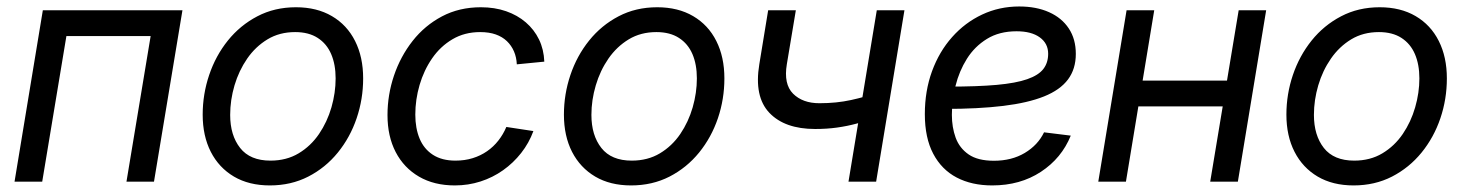

<svg xmlns="http://www.w3.org/2000/svg" viewBox="-20 -561 4527 593"><path d="M543.5 -529.3 455.6 0H370.6L445.3 -449.7H185.1L110.4 0H24.9L112.3 -529.3Z M813.5 11.7Q749 11.7 702.6 -15.6Q656.2 -43 631.1 -92Q606 -141.1 606 -207Q606 -270 626 -329.3Q646 -388.7 683.8 -435.8Q721.7 -482.9 774.9 -510.7Q828.1 -538.6 894 -538.6Q958.5 -538.6 1005.1 -511.2Q1051.8 -483.9 1076.7 -434.3Q1101.6 -384.8 1101.6 -318.8Q1101.6 -254.9 1081.5 -195.8Q1061.5 -136.7 1023.4 -89.8Q985.4 -43 932.1 -15.6Q878.9 11.7 813.5 11.7ZM815.4 -64.9Q864.7 -64.9 902.3 -87.4Q939.9 -109.9 965.3 -147.2Q990.7 -184.6 1003.7 -229.5Q1016.6 -274.4 1016.6 -318.8Q1016.6 -361.8 1002.9 -393.8Q989.3 -425.8 961.4 -443.8Q933.6 -461.9 891.6 -461.9Q843.3 -461.9 806.2 -439.5Q769 -417 743.4 -379.9Q717.8 -342.8 704.3 -297.4Q690.9 -252 690.9 -206.1Q690.9 -143.1 721.7 -104Q752.4 -64.9 815.4 -64.9Z M1384.8 11.7Q1320.8 11.7 1274.2 -15.4Q1227.5 -42.5 1202.1 -91.3Q1176.8 -140.1 1176.8 -205.6Q1176.8 -268.1 1196.8 -327.4Q1216.8 -386.7 1254.4 -434.6Q1292 -482.4 1345.2 -510.5Q1398.4 -538.6 1465.3 -538.6Q1507.8 -538.6 1543 -526.4Q1578.1 -514.2 1604 -491.9Q1629.9 -469.7 1644.8 -439Q1659.7 -408.2 1661.1 -370.6L1576.2 -362.3Q1575.2 -384.3 1567.4 -402.3Q1559.6 -420.4 1545.7 -433.8Q1531.7 -447.3 1511.2 -454.6Q1490.7 -461.9 1462.9 -461.9Q1415 -461.9 1377.7 -439.9Q1340.3 -418 1314.7 -380.9Q1289.1 -343.8 1275.9 -298.6Q1262.7 -253.4 1262.7 -207Q1262.7 -165 1275.9 -133.1Q1289.1 -101.1 1316.9 -83Q1344.7 -64.9 1386.7 -64.9Q1415.5 -64.9 1439.9 -72.5Q1464.4 -80.1 1484.4 -94Q1504.4 -107.9 1519.3 -127Q1534.2 -146 1543.9 -168.9L1627.4 -156.2Q1613.8 -119.1 1589.6 -88.4Q1565.4 -57.6 1533.7 -35.2Q1502 -12.7 1464.1 -0.5Q1426.3 11.7 1384.8 11.7Z M1929.2 11.7Q1864.7 11.7 1818.4 -15.6Q1772 -43 1746.8 -92Q1721.7 -141.1 1721.7 -207Q1721.7 -270 1741.7 -329.3Q1761.7 -388.7 1799.6 -435.8Q1837.4 -482.9 1890.6 -510.7Q1943.8 -538.6 2009.8 -538.6Q2074.2 -538.6 2120.8 -511.2Q2167.5 -483.9 2192.4 -434.3Q2217.3 -384.8 2217.3 -318.8Q2217.3 -254.9 2197.3 -195.8Q2177.2 -136.7 2139.2 -89.8Q2101.1 -43 2047.9 -15.6Q1994.6 11.7 1929.2 11.7ZM1931.2 -64.9Q1980.5 -64.9 2018.1 -87.4Q2055.7 -109.9 2081.1 -147.2Q2106.4 -184.6 2119.4 -229.5Q2132.3 -274.4 2132.3 -318.8Q2132.3 -361.8 2118.7 -393.8Q2105 -425.8 2077.1 -443.8Q2049.3 -461.9 2007.3 -461.9Q1959 -461.9 1921.9 -439.5Q1884.8 -417 1859.1 -379.9Q1833.5 -342.8 1820.1 -297.4Q1806.6 -252 1806.6 -206.1Q1806.6 -143.1 1837.4 -104Q1868.2 -64.9 1931.2 -64.9Z M2497.6 -162.6Q2403.8 -162.6 2356.2 -212.6Q2308.6 -262.7 2325.2 -362.8L2352.5 -529.3H2438L2410.2 -362.8Q2399.9 -301.3 2429.4 -271.7Q2459 -242.2 2510.7 -242.2Q2563.5 -242.2 2608.2 -252Q2652.8 -261.7 2698.7 -277.3L2686 -197.8Q2655.8 -187.5 2626.2 -179.4Q2596.7 -171.4 2565.2 -167Q2533.7 -162.6 2497.6 -162.6ZM2600.6 0 2688 -529.3H2773.4L2686 0Z M3044.4 11.7Q2981.4 11.7 2934.8 -12.7Q2888.2 -37.1 2862.3 -86.2Q2836.4 -135.3 2836.4 -208.5Q2836.4 -280.3 2858.6 -341.1Q2880.9 -401.9 2920.7 -446.5Q2960.4 -491.2 3013.4 -516.1Q3066.4 -541 3127.9 -541Q3180.7 -541 3220 -523.4Q3259.3 -505.9 3281 -473.1Q3302.7 -440.4 3302.7 -394.5Q3302.7 -348.1 3278.6 -315.7Q3254.4 -283.2 3204.6 -263.2Q3154.8 -243.2 3078.4 -233.9Q3002 -224.6 2897.5 -224.6L2909.2 -293.5Q2998.5 -293.5 3058.1 -298.8Q3117.7 -304.2 3152.6 -316.4Q3187.5 -328.6 3202.4 -347.9Q3217.3 -367.2 3217.3 -395Q3217.3 -426.8 3191.4 -445.6Q3165.5 -464.4 3119.6 -464.4Q3066.4 -464.4 3028.3 -440.9Q2990.2 -417.5 2966.3 -379.4Q2942.4 -341.3 2931.2 -295.9Q2919.9 -250.5 2919.9 -206.1Q2919.9 -168 2931.6 -135.7Q2943.4 -103.5 2971.7 -84Q3000 -64.5 3049.8 -64.5Q3104.5 -64.5 3145 -88.6Q3185.5 -112.8 3204.6 -152.3L3287.1 -142.1Q3258.8 -72.3 3194.8 -30.3Q3130.9 11.7 3044.4 11.7Z M3788.6 -312 3775.9 -232.4H3475.6L3488.8 -312ZM3544.9 -529.3 3457.5 0H3372.1L3459.5 -529.3ZM3890.6 -529.3 3803.2 0H3717.8L3805.7 -529.3Z M4160.6 11.7Q4096.2 11.7 4049.8 -15.6Q4003.4 -43 3978.3 -92Q3953.1 -141.1 3953.1 -207Q3953.1 -270 3973.1 -329.3Q3993.2 -388.7 4031 -435.8Q4068.8 -482.9 4122.1 -510.7Q4175.3 -538.6 4241.2 -538.6Q4305.7 -538.6 4352.3 -511.2Q4398.9 -483.9 4423.8 -434.3Q4448.7 -384.8 4448.7 -318.8Q4448.7 -254.9 4428.7 -195.8Q4408.7 -136.7 4370.6 -89.8Q4332.5 -43 4279.3 -15.6Q4226.1 11.7 4160.6 11.7ZM4162.6 -64.9Q4211.9 -64.9 4249.5 -87.4Q4287.1 -109.9 4312.5 -147.2Q4337.9 -184.6 4350.8 -229.5Q4363.8 -274.4 4363.8 -318.8Q4363.8 -361.8 4350.1 -393.8Q4336.4 -425.8 4308.6 -443.8Q4280.8 -461.9 4238.8 -461.9Q4190.4 -461.9 4153.3 -439.5Q4116.2 -417 4090.6 -379.9Q4064.9 -342.8 4051.5 -297.4Q4038.1 -252 4038.1 -206.1Q4038.1 -143.1 4068.8 -104Q4099.6 -64.9 4162.6 -64.9Z"/></svg>

Font: Inter 24pt
Style: Italic
Weight: 400
Italic angle: -9.3988°
Designer: Rasmus Andersson
Foundry: rsms
Version: Version 4.001;git-66647c0bb